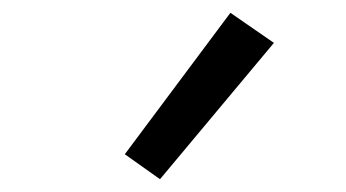

<svg xmlns="http://www.w3.org/2000/svg" viewBox="-20 -822 540 300"><path d="M230 -542 175 -581 340 -802 408 -755Z"/></svg>

Font: Iosevka Fixed
Style: Regular
Weight: 400
Monospace: yes
Designer: Belleve Invis
Foundry: Belleve Invis
Version: Version 33.2.4